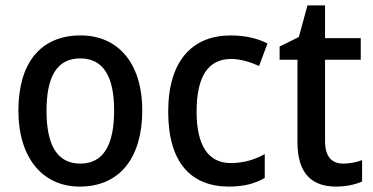

<svg xmlns="http://www.w3.org/2000/svg" viewBox="-20 -680 1381 710"><path d="M506 -271C506 -450 414 -549 278 -549C130 -549 48 -447 48 -271C48 -97 137 10 275 10C423 10 506 -97 506 -271ZM152 -270C152 -396 190 -464 277 -464C363 -464 402 -396 402 -271C402 -145 363 -75 277 -75C190 -75 152 -146 152 -270Z M827 10C881 10 923 -1 959 -22V-110C922 -90 882 -77 833 -77C750 -77 707 -142 707 -267C707 -396 749 -462 835 -462C868 -462 905 -451 938 -436L969 -519C936 -537 888 -549 833 -549C692 -549 602 -456 602 -267C602 -78 687 10 827 10Z M1249 -75C1206 -75 1182 -102 1182 -158V-459H1314V-539H1182V-660H1117L1085 -543L1014 -508V-459H1080V-154C1080 -32 1139 10 1223 10C1260 10 1296 2 1319 -9V-88C1299 -80 1273 -75 1249 -75Z"/></svg>

Font: Noto Sans Arabic UI SmCn Md
Style: Regular
Weight: 500
Width: 4
Designer: Monotype Design Team, Nadine Chahine and Nizar Qandah
Foundry: Monotype Imaging Inc.
Version: Version 2.010